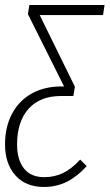

<svg xmlns="http://www.w3.org/2000/svg" viewBox="-31 -542 436 764"><path d="M379 -482H127L267 -197L261 -160L258 -163L260 -160H212Q128 -160 82.5 -109Q37 -58 37 33Q37 94 64.5 128.5Q92 163 145 163Q186 163 220 146.5Q254 130 288 93L314 119Q277 160 235.5 181Q194 202 144 202Q71 202 30 155.5Q-11 109 -11 33Q-11 -37 17 -89.5Q45 -142 95.5 -170Q146 -198 213 -198H224L80 -486L86 -522H385Z"/></svg>

Font: Fira Sans Extra Condensed ExtraLight
Style: Italic
Weight: 275
Width: 3
Italic angle: -8°
Designer: Carrois Corporate & Edenspiekermann AG
Foundry: Carrois Corporate GbR & Edenspiekermann AG
Version: Version 4.203